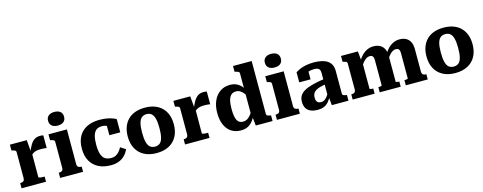

<svg xmlns="http://www.w3.org/2000/svg" viewBox="-30 -1533 5784 2297"><g transform="rotate(-15 2862.5 -384.5)"><path d="M447 -544V-387Q440 -389 427 -390Q414 -391 399.5 -392Q385 -393 371 -393Q350 -393 331.5 -390Q313 -387 297 -380.5Q281 -374 267.5 -363Q254 -352 242 -336L239 -375Q262 -432 284 -470.5Q306 -509 335.5 -529Q365 -549 408 -549Q422 -549 432.5 -547.5Q443 -546 447 -544ZM32 0V-64H35Q59 -64 73 -74.5Q87 -85 87 -114V-432Q87 -443 82 -449Q77 -455 67 -458.5Q57 -462 40 -466L32 -468V-540H241L254 -387L261 -388L260 -78Q260 -73 270 -69.5Q280 -66 295 -65Q310 -64 325 -64H335V0Z M646 -612Q601 -612 574 -633.5Q547 -655 547 -697Q547 -738 574 -759.5Q601 -781 646 -781Q692 -781 718.5 -759.5Q745 -738 745 -697Q745 -655 718.5 -633.5Q692 -612 646 -612ZM738 -540V-112Q738 -84 752.5 -74Q767 -64 791 -64H794V0H510V-64H512Q537 -64 551 -74Q565 -84 565 -112V-432Q565 -448 553.5 -454Q542 -460 518 -466L510 -468V-540Z M1164 -72Q1197 -72 1222 -85.5Q1247 -99 1265.5 -121.5Q1284 -144 1297 -169L1361 -128Q1342 -86 1311.5 -54.5Q1281 -23 1238 -6Q1195 11 1138 11Q1052 11 987.5 -21Q923 -53 887 -116Q851 -179 851 -270Q851 -360 886 -422.5Q921 -485 986.5 -517.5Q1052 -550 1143 -550Q1196 -550 1237 -542Q1278 -534 1305.5 -523.5Q1333 -513 1346 -504V-341H1211V-487Q1224 -487 1231.5 -480.5Q1239 -474 1242.5 -465Q1246 -456 1246 -447Q1246 -438 1244 -432Q1228 -450 1205 -459.5Q1182 -469 1151 -469Q1108 -469 1081 -448Q1054 -427 1041.5 -383Q1029 -339 1029 -270Q1029 -217 1037 -179.5Q1045 -142 1061.5 -118Q1078 -94 1103.5 -83Q1129 -72 1164 -72Z M1990 -269Q1990 -182 1956 -119Q1922 -56 1858 -22Q1794 12 1704 12Q1615 12 1551 -22Q1487 -56 1453 -119Q1419 -182 1419 -269Q1419 -335 1438.5 -387Q1458 -439 1494.5 -475.5Q1531 -512 1584 -531Q1637 -550 1704 -550Q1772 -550 1824.5 -531Q1877 -512 1914 -475.5Q1951 -439 1970.5 -387Q1990 -335 1990 -269ZM1597 -269Q1597 -198 1608 -153.5Q1619 -109 1642.5 -88.5Q1666 -68 1705 -68Q1743 -68 1766.5 -88.5Q1790 -109 1801 -153.5Q1812 -198 1812 -269Q1812 -340 1801 -384Q1790 -428 1766.5 -449Q1743 -470 1705 -470Q1667 -470 1643 -449Q1619 -428 1608 -384Q1597 -340 1597 -269Z M2472 -544V-387Q2465 -389 2452 -390Q2439 -391 2424.5 -392Q2410 -393 2396 -393Q2375 -393 2356.5 -390Q2338 -387 2322 -380.5Q2306 -374 2292.5 -363Q2279 -352 2267 -336L2264 -375Q2287 -432 2309 -470.5Q2331 -509 2360.5 -529Q2390 -549 2433 -549Q2447 -549 2457.5 -547.5Q2468 -546 2472 -544ZM2057 0V-64H2060Q2084 -64 2098 -74.5Q2112 -85 2112 -114V-432Q2112 -443 2107 -449Q2102 -455 2092 -458.5Q2082 -462 2065 -466L2057 -468V-540H2266L2279 -387L2286 -388L2285 -78Q2285 -73 2295 -69.5Q2305 -66 2320 -65Q2335 -64 2350 -64H2360V0Z M3085 -103Q3085 -87 3097.5 -81Q3110 -75 3134 -71L3141 -69V0H2933L2920 -121L2912 -115V-651Q2912 -662 2906.5 -667.5Q2901 -673 2890 -677Q2879 -681 2863 -685L2854 -687V-758H3085ZM2759 -550Q2805 -550 2840.5 -533Q2876 -516 2903 -484Q2930 -452 2949 -405L2947 -335Q2923 -376 2902 -402.5Q2881 -429 2858.5 -442.5Q2836 -456 2807 -456Q2780 -456 2760.5 -444Q2741 -432 2728.5 -409Q2716 -386 2710 -349.5Q2704 -313 2704 -264Q2704 -217 2709.5 -183Q2715 -149 2726 -127Q2737 -105 2755.5 -94.5Q2774 -84 2799 -84Q2828 -84 2851 -97Q2874 -110 2897 -140Q2920 -170 2947 -218L2948 -146Q2925 -96 2897.5 -60.5Q2870 -25 2834 -7Q2798 11 2749 11Q2678 11 2628 -23Q2578 -57 2552 -118.5Q2526 -180 2526 -264Q2526 -349 2554.5 -413Q2583 -477 2635 -513.5Q2687 -550 2759 -550Z M3331 -612Q3286 -612 3259 -633.5Q3232 -655 3232 -697Q3232 -738 3259 -759.5Q3286 -781 3331 -781Q3377 -781 3403.5 -759.5Q3430 -738 3430 -697Q3430 -655 3403.5 -633.5Q3377 -612 3331 -612ZM3423 -540V-112Q3423 -84 3437.5 -74Q3452 -64 3476 -64H3479V0H3195V-64H3197Q3222 -64 3236 -74Q3250 -84 3250 -112V-432Q3250 -448 3238.5 -454Q3227 -460 3203 -466L3195 -468V-540Z M3870 -327V-263Q3828 -255 3798 -246.5Q3768 -238 3748.5 -226.5Q3729 -215 3718.5 -202Q3708 -189 3703.5 -173Q3699 -157 3699 -139Q3699 -113 3706.5 -97.5Q3714 -82 3728 -75Q3742 -68 3762 -68Q3782 -68 3800 -78Q3818 -88 3835.5 -109Q3853 -130 3869 -164L3878 -113Q3858 -71 3833.5 -43.5Q3809 -16 3777 -2.5Q3745 11 3703 11Q3649 11 3612.5 -4.5Q3576 -20 3557.5 -51.5Q3539 -83 3539 -131Q3539 -173 3557 -204Q3575 -235 3614 -257.5Q3653 -280 3716.5 -297Q3780 -314 3870 -327ZM3875 0 3864 -109 3856 -110V-399Q3856 -424 3850 -440Q3844 -456 3827.5 -463.5Q3811 -471 3780 -471Q3737 -471 3708.5 -459Q3680 -447 3668 -431Q3661 -437 3660.5 -445Q3660 -453 3665.5 -461Q3671 -469 3681.5 -474.5Q3692 -480 3709 -480V-364H3569V-490Q3585 -500 3615 -514.5Q3645 -529 3691 -539.5Q3737 -550 3797 -550Q3850 -550 3892.5 -540.5Q3935 -531 3965 -511Q3995 -491 4010.5 -459.5Q4026 -428 4026 -385V-103Q4026 -92 4031.5 -86Q4037 -80 4048 -77Q4059 -74 4075 -71L4081 -69V0Z M4133 0V-64H4135Q4160 -64 4174 -74.5Q4188 -85 4188 -114V-432Q4188 -443 4183 -449Q4178 -455 4167.5 -458.5Q4157 -462 4141 -466L4133 -468V-540H4342L4354 -418L4361 -415V-73Q4361 -70 4368 -68Q4375 -66 4384 -65Q4393 -64 4401 -64H4405V0ZM4728 0H4468V-64H4471Q4479 -64 4488.5 -65Q4498 -66 4505 -68Q4512 -70 4512 -73V-384Q4512 -406 4507.5 -420.5Q4503 -435 4492.5 -442Q4482 -449 4463 -449Q4443 -449 4423 -437.5Q4403 -426 4382 -401.5Q4361 -377 4338 -337L4339 -413Q4361 -455 4391 -486Q4421 -517 4457.5 -534Q4494 -551 4536 -551Q4584 -551 4617 -532.5Q4650 -514 4667.5 -479Q4685 -444 4685 -391V-73Q4685 -70 4691.5 -68Q4698 -66 4707.5 -65Q4717 -64 4726 -64H4728ZM5063 0H4791V-64H4794Q4803 -64 4812.5 -65Q4822 -66 4828.5 -68Q4835 -70 4835 -73V-384Q4835 -406 4830.5 -420.5Q4826 -435 4815.5 -442Q4805 -449 4786 -449Q4766 -449 4746 -437.5Q4726 -426 4705 -401.5Q4684 -377 4661 -339L4663 -413Q4685 -455 4715 -486Q4745 -517 4781.5 -534Q4818 -551 4859 -551Q4907 -551 4940 -532.5Q4973 -514 4990.5 -479Q5008 -444 5008 -391V-114Q5008 -85 5022 -74.5Q5036 -64 5060 -64H5063Z M5690 -269Q5690 -182 5656 -119Q5622 -56 5558 -22Q5494 12 5404 12Q5315 12 5251 -22Q5187 -56 5153 -119Q5119 -182 5119 -269Q5119 -335 5138.5 -387Q5158 -439 5194.5 -475.5Q5231 -512 5284 -531Q5337 -550 5404 -550Q5472 -550 5524.5 -531Q5577 -512 5614 -475.5Q5651 -439 5670.5 -387Q5690 -335 5690 -269ZM5297 -269Q5297 -198 5308 -153.5Q5319 -109 5342.5 -88.5Q5366 -68 5405 -68Q5443 -68 5466.5 -88.5Q5490 -109 5501 -153.5Q5512 -198 5512 -269Q5512 -340 5501 -384Q5490 -428 5466.5 -449Q5443 -470 5405 -470Q5367 -470 5343 -449Q5319 -428 5308 -384Q5297 -340 5297 -269Z"/></g></svg>

Font: Roboto Serif SemiCondensed
Style: Bold
Weight: 700
Width: 4
Designer: Greg Gazdowicz
Foundry: Commercial Type
Version: Version 1.007